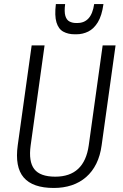

<svg xmlns="http://www.w3.org/2000/svg" viewBox="-20 -925 611 952"><path d="M247 7Q142 7 97.5 -45Q53 -97 68 -205L137 -700H201L132 -204Q121 -124 150 -86.5Q179 -49 254 -49Q398 -49 420 -204L489 -700H553L484 -205Q477 -153 457.5 -113.5Q438 -74 407 -47Q376 -20 335.5 -6.5Q295 7 247 7ZM350 -755Q318 -755 294 -768Q270 -781 260 -814Q250 -847 257 -905H303Q298 -867 304 -846.5Q310 -826 324.5 -818.5Q339 -811 356 -811H364Q398 -811 419 -834Q440 -857 447 -905H493Q485 -847 465 -814.5Q445 -782 417.5 -768.5Q390 -755 359 -755Z"/></svg>

Font: Pathway Extreme SemiCondensed ExtraLight
Style: Italic
Weight: 250
Width: 4
Italic angle: -8°
Version: Version 1.001;gftools[0.9.26]